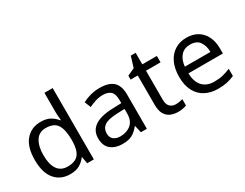

<svg xmlns="http://www.w3.org/2000/svg" viewBox="-79 -1261 2259 1772"><g transform="rotate(-30 1050.5 -375.0)"><path d="M275 10Q175 10 115 -59.5Q55 -129 55 -267Q55 -405 115.5 -475.5Q176 -546 276 -546Q338 -546 377.5 -523Q417 -500 442 -467H448Q447 -480 444.5 -505.5Q442 -531 442 -546V-760H530V0H459L446 -72H442Q418 -38 378 -14Q338 10 275 10ZM289 -63Q374 -63 408.5 -109.5Q443 -156 443 -250V-266Q443 -366 410 -419.5Q377 -473 288 -473Q217 -473 181.5 -416.5Q146 -360 146 -265Q146 -169 181.5 -116Q217 -63 289 -63Z M903 -545Q1001 -545 1048 -502Q1095 -459 1095 -365V0H1031L1014 -76H1010Q975 -32 936.5 -11Q898 10 830 10Q757 10 709 -28.5Q661 -67 661 -149Q661 -229 724 -272.5Q787 -316 918 -320L1009 -323V-355Q1009 -422 980 -448Q951 -474 898 -474Q856 -474 818 -461.5Q780 -449 747 -433L720 -499Q755 -518 803 -531.5Q851 -545 903 -545ZM929 -259Q829 -255 790.5 -227Q752 -199 752 -148Q752 -103 779.5 -82Q807 -61 850 -61Q918 -61 963 -98.5Q1008 -136 1008 -214V-262Z M1440 -62Q1460 -62 1481 -65.5Q1502 -69 1515 -73V-6Q1501 1 1475 5.5Q1449 10 1425 10Q1383 10 1347.5 -4.5Q1312 -19 1290 -55Q1268 -91 1268 -156V-468H1192V-510L1269 -545L1304 -659H1356V-536H1511V-468H1356V-158Q1356 -109 1379.5 -85.5Q1403 -62 1440 -62Z M1829 -546Q1898 -546 1947.5 -516Q1997 -486 2023.5 -431.5Q2050 -377 2050 -304V-251H1683Q1685 -160 1729.5 -112.5Q1774 -65 1854 -65Q1905 -65 1944.5 -74.5Q1984 -84 2026 -102V-25Q1985 -7 1945 1.5Q1905 10 1850 10Q1774 10 1715.5 -21Q1657 -52 1624.5 -113.5Q1592 -175 1592 -264Q1592 -352 1621.5 -415Q1651 -478 1704.5 -512Q1758 -546 1829 -546ZM1828 -474Q1765 -474 1728.5 -433.5Q1692 -393 1685 -321H1958Q1957 -389 1926 -431.5Q1895 -474 1828 -474Z"/></g></svg>

Font: Noto Sans Wancho
Style: Regular
Weight: 400
Designer: Monotype Design Team
Foundry: Monotype Imaging Inc.
Version: Version 2.001; ttfautohint (v1.8.4.7-5d5b)